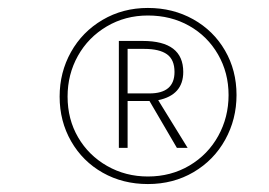

<svg xmlns="http://www.w3.org/2000/svg" viewBox="-20 -741 677 483"><path d="M575 -502Q575 -441 546.5 -389.5Q518 -338 467 -308Q416 -278 352 -278Q289 -278 238.5 -306.5Q188 -335 159 -385.5Q130 -436 130 -498Q130 -559 158.5 -610Q187 -661 238 -691Q289 -721 352 -721Q415 -721 466 -692.5Q517 -664 546 -614Q575 -564 575 -502ZM555 -502Q555 -558 528.5 -604Q502 -650 456 -676Q410 -702 352 -702Q295 -702 248.5 -674.5Q202 -647 176 -600.5Q150 -554 150 -498Q150 -441 176.5 -395.5Q203 -350 249.5 -323.5Q296 -297 352 -297Q410 -297 456.5 -324.5Q503 -352 529 -399Q555 -446 555 -502ZM378 -489 452 -369H425L356 -487H301V-369H279V-638H339Q441 -638 441 -560Q441 -502 378 -489ZM301 -506H356Q419 -506 419 -560Q419 -591 400 -604.5Q381 -618 343 -618H301Z"/></svg>

Font: FiraGO Thin
Style: Italic
Weight: 100
Italic angle: -8°
Designer: bBox Type GmbH
Foundry: bBox Type GmbH
Version: Version 1.001